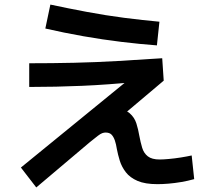

<svg xmlns="http://www.w3.org/2000/svg" viewBox="-20 -818 920 847"><path d="M140 8.9 72.2 -78.9 580 -493.3V-456.7Q457.8 -444.4 342.8 -439.4Q227.8 -434.4 108.9 -434.4V-538.9Q210 -538.9 306.7 -541.1Q403.3 -543.3 500 -548.9Q596.7 -554.4 695.6 -561.1L702.2 -462.2L467.8 -264.4L413.3 -268.9Q416.7 -302.2 435.6 -319.4Q454.4 -336.7 488.9 -336.7Q531.1 -336.7 552.2 -318.3Q573.3 -300 581.7 -273.3Q590 -246.7 594.4 -220Q600 -190 607.2 -166.1Q614.4 -142.2 632.2 -128.3Q650 -114.4 684.4 -114.4Q700 -114.4 725 -116.7Q750 -118.9 777.8 -123.3Q805.6 -127.8 825.6 -132.2L836.7 -27.8Q808.9 -20 779.4 -15Q750 -10 723.3 -7.8Q696.7 -5.6 674.4 -5.6Q620 -5.6 586.7 -20Q553.3 -34.4 535 -58.3Q516.7 -82.2 508.3 -109.4Q500 -136.7 495.6 -160Q492.2 -182.2 486.7 -198.3Q481.1 -214.4 472.2 -223.9Q463.3 -233.3 445.6 -233.3Q438.9 -233.3 431.1 -230.6Q423.3 -227.8 411.7 -218.9Q400 -210 376.7 -191.1ZM672.2 -617.8Q597.8 -623.3 515 -633.3Q432.2 -643.3 347.2 -658.3Q262.2 -673.3 180 -692.2L202.2 -797.8Q280 -781.1 362.8 -765.6Q445.6 -750 527.8 -739.4Q610 -728.9 683.3 -722.2Z"/></svg>

Font: Paperlogy 6 SemiBold
Style: Regular
Weight: 600
Designer: redesigned by Lee Juim, glyphs from Gmarket Sans & Montserrat
Foundry: PT&
Version: Version 1.001